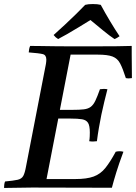

<svg xmlns="http://www.w3.org/2000/svg" viewBox="-32 -928 674 949"><path d="M-12 1Q-12 -6 -11 -15Q-10 -24 -7 -31Q36 -35 55.5 -39.5Q75 -44 83 -58.5Q91 -73 97 -107L189 -581Q193 -599 195 -612Q197 -625 197 -633Q197 -656 179.5 -660.5Q162 -665 110 -669Q111 -677 112 -684.5Q113 -692 117 -701Q136 -701 167.5 -700.5Q199 -700 236 -699.5Q273 -699 306 -699H443Q504 -699 547.5 -699.5Q591 -700 619 -701V-657Q619 -630 619.5 -602Q620 -574 620 -542Q604 -539 590 -542Q575 -589 562 -614Q549 -639 524.5 -648.5Q500 -658 451 -658H317L264 -385H325Q361 -385 382 -387.5Q403 -390 416 -399.5Q429 -409 439 -429.5Q449 -450 462 -487Q481 -490 499 -487Q492 -460 483.5 -425Q475 -390 469 -361Q463 -332 457 -297Q451 -262 447 -230Q427 -227 409 -230Q411 -241 411.5 -253Q412 -265 412 -273Q412 -307 403 -321Q394 -335 373.5 -338.5Q353 -342 316 -342H256L198 -43H340Q397 -43 431 -55.5Q465 -68 489 -98Q513 -128 540 -178Q559 -183 578 -178Q556 -119 542.5 -75Q529 -31 521 0Q423 0 323 -0.5Q223 -1 126 -1Q98 -1 57.5 0Q17 1 -12 1ZM415 -829Q389 -813 358 -794Q327 -775 299 -759Q271 -743 255 -735Q242 -743 233 -755Q260 -779 289.5 -806.5Q319 -834 345.5 -860Q372 -886 389 -904Q403 -908 427 -908Q451 -908 466 -904Q487 -865 512.5 -822.5Q538 -780 559 -749Q547 -740 534 -735Q511 -750 477.5 -777.5Q444 -805 415 -829Z"/></svg>

Font: Tiro Gurmukhi
Style: Italic
Weight: 400
Italic angle: -11°
Designer: Gurmukhi: John Hudson & Fiona Ross, assisted by Paul Hanslow. Latin: John Hudson with Paul Hanslow, assisted by Kaja Soj
Foundry: Tiro Typeworks Ltd.
Version: Version 1.52